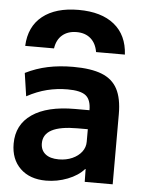

<svg xmlns="http://www.w3.org/2000/svg" viewBox="-56 -842 672 896"><g transform="rotate(5 280.0 -393.5)"><path d="M276 -797Q383 -797 443.5 -748Q504 -699 509 -608H374Q367 -649 341.5 -671Q316 -693 276 -693Q235 -693 209 -671Q183 -649 177 -608H42Q46 -699 107.5 -748Q169 -797 276 -797ZM193 10Q117 10 72.5 -33Q28 -76 28 -149Q28 -238 98.5 -286.5Q169 -335 299 -335H367Q367 -384 342.5 -403.5Q318 -423 257 -423Q208 -423 161.5 -411.5Q115 -400 67 -374L51 -482Q101 -507 155.5 -518.5Q210 -530 274 -530Q358 -530 408.5 -510Q459 -490 482 -446Q505 -402 505 -329V0H374L373 -60H371Q343 -28 294 -9Q245 10 193 10ZM244 -94Q279 -94 307 -106.5Q335 -119 351 -140Q367 -161 367 -187V-246H319Q238 -246 198.5 -225Q159 -204 159 -162Q159 -130 181 -112Q203 -94 244 -94Z"/></g></svg>

Font: M PLUS 2
Style: Bold
Weight: 700
Designer: Coji Morishita
Foundry: UNDERFOREST DESIGN
Version: Version 1.001